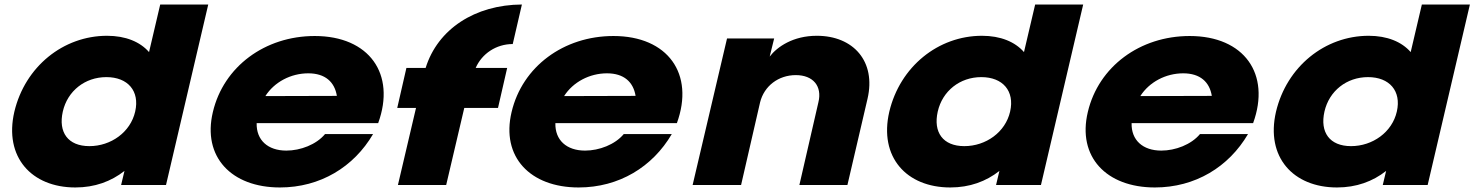

<svg xmlns="http://www.w3.org/2000/svg" viewBox="-20 -820 6535 851"><path d="M258.4 -325.7C279.2 -416.8 356.4 -478.2 451.5 -478.2C546.5 -478.2 600 -416.8 579.2 -325.7C558.4 -233.7 471.3 -172.3 376.2 -172.3C281.2 -172.3 237.6 -233.7 258.4 -325.7ZM313.9 10.9C400 10.9 472.3 -15.8 531.7 -62.4L516.8 0H715.8L903 -800H690.1L640.6 -589.1C601 -634.7 536.6 -661.4 454.5 -661.4C260.4 -661.4 91.1 -524.8 43.6 -324.8C-3 -123.8 119.8 10.9 313.9 10.9Z M1156.2 -394.1C1195.8 -456.4 1269.1 -495 1346.3 -495C1421.6 -495 1463.2 -456.4 1473.1 -395ZM1220.6 10.9C1399.8 10.9 1548.3 -80.2 1633.5 -225.7H1420.6C1382 -179.2 1311.7 -152.5 1249.3 -152.5C1167.1 -152.5 1115.6 -199 1117.6 -274.3H1656.2C1735.4 -492.1 1616.6 -660.4 1375 -660.4C1154.3 -660.4 971.1 -524.8 923.6 -323.8C876 -124.8 1005.7 10.9 1220.6 10.9Z M1743.7 0H1957.6L2037.8 -341.6H2187.3L2227.9 -518.8H2088.3C2116 -582.2 2179.3 -624.8 2252.6 -624.8L2293.2 -800C2085.3 -799 1919.9 -691.1 1866.5 -518.8H1781.3L1740.7 -341.6H1823.9Z M2480.2 -394.1C2519.8 -456.4 2593.1 -495 2670.3 -495C2745.6 -495 2787.2 -456.4 2797.1 -395ZM2544.6 10.9C2723.8 10.9 2872.3 -80.2 2957.5 -225.7H2744.6C2706 -179.2 2635.7 -152.5 2573.3 -152.5C2491.1 -152.5 2439.6 -199 2441.6 -274.3H2980.2C3059.4 -492.1 2940.6 -660.4 2699 -660.4C2478.3 -660.4 2295.1 -524.8 2247.6 -323.8C2200 -124.8 2329.7 10.9 2544.6 10.9Z M3049.9 0H3264.7L3348.9 -366.3C3366.7 -438.6 3430.1 -487.1 3507.3 -487.1C3583.5 -487.1 3625.1 -438.6 3607.3 -366.3L3523.1 0H3736L3825.1 -382.2C3863.7 -547.5 3762.8 -661.4 3600.4 -661.4C3495.4 -661.4 3425.1 -612.9 3391.5 -569.3L3411.3 -649.5H3202.4Z M4136.4 -325.7C4157.2 -416.8 4234.4 -478.2 4329.5 -478.2C4424.5 -478.2 4478 -416.8 4457.2 -325.7C4436.4 -233.7 4349.3 -172.3 4254.2 -172.3C4159.2 -172.3 4115.6 -233.7 4136.4 -325.7ZM4191.9 10.9C4278 10.9 4350.3 -15.8 4409.7 -62.4L4394.8 0H4593.8L4781 -800H4568.1L4518.6 -589.1C4479 -634.7 4414.6 -661.4 4332.5 -661.4C4138.4 -661.4 3969.1 -524.8 3921.6 -324.8C3875 -123.8 3997.8 10.9 4191.9 10.9Z M5034.2 -394.1C5073.8 -456.4 5147.1 -495 5224.3 -495C5299.6 -495 5341.2 -456.4 5351.1 -395ZM5098.6 10.9C5277.8 10.9 5426.3 -80.2 5511.5 -225.7H5298.6C5260 -179.2 5189.7 -152.5 5127.3 -152.5C5045.1 -152.5 4993.6 -199 4995.6 -274.3H5534.2C5613.4 -492.1 5494.6 -660.4 5253 -660.4C5032.3 -660.4 4849.1 -524.8 4801.6 -323.8C4754 -124.8 4883.7 10.9 5098.6 10.9Z M5850.4 -325.7C5871.2 -416.8 5948.4 -478.2 6043.5 -478.2C6138.5 -478.2 6192 -416.8 6171.2 -325.7C6150.4 -233.7 6063.3 -172.3 5968.2 -172.3C5873.2 -172.3 5829.6 -233.7 5850.4 -325.7ZM5905.9 10.9C5992 10.9 6064.3 -15.8 6123.7 -62.4L6108.8 0H6307.8L6495 -800H6282.1L6232.6 -589.1C6193 -634.7 6128.6 -661.4 6046.5 -661.4C5852.4 -661.4 5683.1 -524.8 5635.6 -324.8C5589 -123.8 5711.8 10.9 5905.9 10.9Z"/></svg>

Font: Calandify
Style: Semi Bold Italic
Weight: 700
Italic angle: -12°
Designer: Larry Fischer
Foundry: Larry Fischer
Version: Version 1.0; ttfautohint (v1.8.4.7-5d5b)